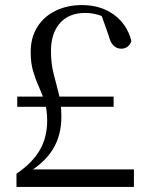

<svg xmlns="http://www.w3.org/2000/svg" viewBox="-20 -737 590 757"><path d="M48 -316V-356H428V-316ZM45 0V-52Q108 -95 137 -145.5Q166 -196 166 -261Q166 -302 156.5 -333.5Q147 -365 133.5 -394.5Q120 -424 110.5 -456.5Q101 -489 101 -532Q101 -589 127 -630.5Q153 -672 199 -694.5Q245 -717 303 -717Q378 -717 430 -678.5Q482 -640 498 -575Q493 -560 482.5 -552.5Q472 -545 458 -545Q441 -545 428 -557Q415 -569 408 -598L376 -688L429 -651Q395 -670 369 -678Q343 -686 316 -686Q252 -686 216.5 -646Q181 -606 181 -536Q181 -486 191.5 -446Q202 -406 212 -366.5Q222 -327 222 -276Q222 -202 187.5 -147Q153 -92 81 -51L103 -84V-69H508V0Z"/></svg>

Font: Noto Serif KR
Style: Regular
Weight: 400
Designer: Ryoko NISHIZUKA  (kana & ideographs); Frank Grießhammer (Latin, Greek & Cyrillic); Wenlong ZHANG  (bopomofo); Sandoll Co
Foundry: Adobe
Version: Version 2.003-H1;hotconv 1.1.1;makeotfexe 2.6.0